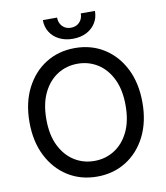

<svg xmlns="http://www.w3.org/2000/svg" viewBox="-99 -1010 954 1102"><g transform="rotate(-10 378.0 -458.5)"><path d="M378.4 10.7Q283.2 10.7 208.7 -35.9Q134.3 -82.5 91.6 -166.7Q48.8 -251 48.8 -363.3Q48.8 -476.6 91.6 -560.8Q134.3 -645 208.7 -691.7Q283.2 -738.3 378.4 -738.3Q473.6 -738.3 547.9 -691.7Q622.1 -645 664.6 -560.8Q707 -476.6 707 -363.3Q707 -251 664.6 -166.7Q622.1 -82.5 547.9 -35.9Q473.6 10.7 378.4 10.7ZM378.4 -80.6Q442.4 -80.6 494.6 -113.3Q546.9 -146 577.9 -209Q608.9 -272 608.9 -363.3Q608.9 -455.1 577.9 -518.3Q546.9 -581.5 494.6 -614.3Q442.4 -647 378.4 -647Q314 -647 261.7 -614.3Q209.5 -581.5 178.2 -518.3Q147 -455.1 147 -363.3Q147 -272 178.2 -209Q209.5 -146 261.7 -113.3Q314 -80.6 378.4 -80.6ZM377.9 -792.5Q333.5 -792.5 299.1 -809.8Q264.6 -827.1 245.4 -857.7Q226.1 -888.2 226.1 -928.2H309.1Q309.1 -897 328.1 -877Q347.2 -856.9 377.9 -856.9Q408.7 -856.9 428 -877Q447.3 -897 447.3 -928.2H529.8Q529.8 -888.2 510.5 -857.7Q491.2 -827.1 457.3 -809.8Q423.3 -792.5 377.9 -792.5Z"/></g></svg>

Font: Inter Cardless Tabular
Style: Regular
Weight: 400
Designer: Rasmus Andersson
Foundry: rsms
Version: Version 4.000;git-4fc901f